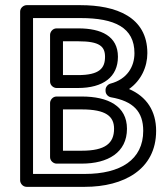

<svg xmlns="http://www.w3.org/2000/svg" viewBox="-20 -699 637 744"><path d="M108 -25V-629H292C425 -629 501 -592 501 -493C501 -441 473 -392 408 -375C397 -372 389 -361 389 -351V-347C389 -334 399 -324 410 -322C496 -307 535 -267 535 -192C535 -80 447 -25 309 -25ZM58 0C58 11 68 25 83 25H309C459 25 585 -42 585 -192C585 -269 548 -325 480 -354C527 -387 551 -440 551 -493C551 -634 429 -679 292 -679H83C72 -679 58 -669 58 -654ZM199 -358H282C380 -358 437 -401 437 -479C437 -559 372 -589 284 -589H199C184 -589 174 -575 174 -564V-383C174 -368 188 -358 199 -358ZM224 -408V-539H284C366 -539 387 -519 387 -479C387 -435 366 -408 282 -408ZM199 -65H297C398 -65 472 -108 472 -200C472 -288 399 -325 297 -325H199C184 -325 174 -311 174 -300V-90C174 -75 188 -65 199 -65ZM224 -115V-275H297C391 -275 422 -248 422 -200C422 -144 388 -115 297 -115Z"/></svg>

Font: Falling Sky
Style: Ou
Weight: 400
Designer: Paul D. Hunt
Foundry: Adobe Systems Incorporated
Version: Version 1.02